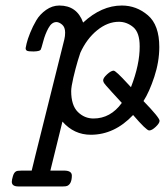

<svg xmlns="http://www.w3.org/2000/svg" viewBox="-20 -484 600 698"><path d="M22.9 176.8Q22.9 169.9 26.9 156.5Q30.8 143.1 38.1 139.2Q42 136.2 59.1 136.2H95.2Q97.2 127.4 101.6 110.1Q106 92.8 107.9 84L213.9 -340.8Q216.8 -353 216.8 -365.2Q216.8 -385.3 205.8 -394.5Q194.8 -403.8 185.1 -403.8Q168 -403.8 156 -381.8Q144 -359.9 137 -333Q129.9 -306.2 127.9 -303.2Q124 -297.4 102.1 -296.9Q84 -296.9 78.6 -299.3Q73.2 -301.8 73.2 -309.1Q73.2 -311 76.7 -325.9Q80.1 -340.8 89.6 -364.5Q99.1 -388.2 112.1 -410.2Q125 -432.1 147.5 -448Q169.9 -463.9 195.8 -463.9Q259.8 -463.9 282.2 -401.9Q349.1 -463.9 422.9 -463.9Q476.1 -463.9 517.6 -428.5Q559.1 -393.1 559.1 -313Q559.1 -259.8 541 -204.8Q522.9 -149.9 502 -117.2V-116.2Q560.1 -56.2 560.1 -44.9Q560.1 -36.1 546.1 -22.9Q532.2 -9.8 522.9 -9.8H522Q512.2 -9.8 463.9 -65.9Q396 5.9 310.1 5.9Q249 5.9 207 -42L163.1 136.2H212.9Q240.7 136.2 241.2 153.8Q241.2 184.6 224.1 191.9Q219.2 193.8 209 193.8H46.9Q22.9 193.8 22.9 176.8ZM238.8 -152.8Q238.8 -101.1 262.9 -77.1Q287.1 -53.2 319.8 -53.2Q381.8 -53.2 422.9 -109.9Q414.1 -119.6 403.6 -130.9Q393.1 -142.1 387.5 -148.4Q381.8 -154.8 375.5 -161.9Q369.1 -168.9 366 -172.4Q362.8 -175.8 359.9 -179.9Q356.9 -184.1 356 -187Q355 -189.9 355 -191.9Q355 -200.7 369.4 -213.9Q383.8 -227.1 393.1 -227.1Q400.9 -227.1 443.8 -180.2Q451.7 -172.4 456.1 -167Q488.3 -250 487.8 -315.9Q487.8 -365.7 464.4 -385.3Q440.9 -404.8 412.1 -404.8Q371.1 -404.8 333 -373.8Q294.9 -342.8 272 -292Q271 -290 262.9 -263.4Q254.9 -236.8 246.8 -202.4Q238.8 -168 238.8 -152.8Z"/></svg>

Font: CMU Concrete
Style: Italic
Weight: 500
Italic angle: -14.04°
Version: Version 0.7.0